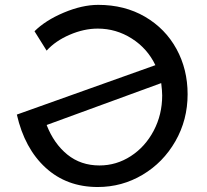

<svg xmlns="http://www.w3.org/2000/svg" viewBox="-20 -751 835 774"><path d="M736.3 -371.1Q736.3 -267.6 687 -181.6Q637.7 -95.7 554.7 -46.4Q471.7 2.9 374 2.9Q249 2.9 164.1 -74.7Q79.1 -152.3 47.9 -289.1L606.4 -488.3Q574.2 -555.7 511.2 -595.7Q448.2 -635.7 374 -635.7Q318.4 -635.7 260.7 -610.8Q203.1 -585.9 168 -546.9L119.1 -625Q163.1 -668.9 237.3 -700.2Q311.5 -731.4 376 -731.4Q482.4 -731.4 564.5 -683.6Q646.5 -635.7 691.4 -553.7Q736.3 -471.7 736.3 -371.1ZM633.8 -366.2Q633.8 -383.8 629.9 -416L168 -247.1Q197.3 -171.9 251.5 -127.9Q305.7 -84 380.9 -84Q449.2 -84 507.3 -121.6Q565.4 -159.2 599.6 -224.1Q633.8 -289.1 633.8 -366.2Z"/></svg>

Font: Josefin Sans CFJ
Style: Regular
Weight: 400
Designer: Santiago Orozco
Foundry: Typemade
Version: Version 2.000